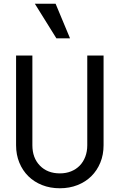

<svg xmlns="http://www.w3.org/2000/svg" viewBox="-20 -997 640 1027"><path d="M534 -700H446.8V-220Q446.8 -186.6 436.2 -158.7Q425.6 -130.8 406.4 -111.1Q387.3 -91.5 360.3 -80.5Q333.3 -69.6 300.2 -69.6Q234 -69.6 193.6 -110.9Q153.2 -152.2 153.2 -220V-700H66V-220Q66 -169.3 83.4 -127.1Q100.8 -84.8 131.6 -54.4Q162.4 -24 205.4 -7Q248.4 10 300 10Q351.6 10 394.6 -7Q437.6 -24 468.4 -54.4Q499.2 -84.8 516.6 -127.1Q534 -169.3 534 -220ZM281.6 -792 166.4 -977H277.4L354.6 -792Z"/></svg>

Font: CommitMonoV142 ExtLt
Style: Regular
Weight: 200
Monospace: yes
Designer: Eigil Nikolajsen
Foundry: Eigil Nikolajsen
Version: Version 1.142